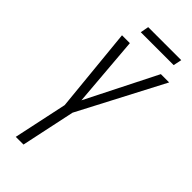

<svg xmlns="http://www.w3.org/2000/svg" viewBox="-263 -883 933 933"><g transform="rotate(45 204.0 -416.0)"><path d="M68 0 127 -277 84 -714H138L168 -351L351 -714H408L180 -278L121 0ZM138 -789 146 -832H373L364 -789Z"/></g></svg>

Font: Noto Sans ExtraCondensed Light
Style: Italic
Weight: 300
Width: 2
Italic angle: -12°
Designer: Monotype Design Team
Foundry: Monotype Imaging Inc.
Version: Version 2.013; ttfautohint (v1.8.4.7-5d5b)